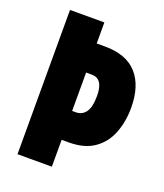

<svg xmlns="http://www.w3.org/2000/svg" viewBox="-133 -804 765 893"><g transform="rotate(20 250.0 -357.0)"><path d="M482 -383Q482 -315 460 -258Q438 -201 390 -167Q342 -133 264 -133H229V0H59V-714H229V-610H269Q376 -610 429 -551Q482 -492 482 -383ZM247 -276Q278 -276 296 -300.5Q314 -325 314 -382Q314 -466 257 -466H229V-276Z"/></g></svg>

Font: Noto Sans Thai Looped ExtraCondensed Black
Style: Regular
Weight: 900
Width: 2
Designer: Sasikarn Vongin, Ben Mitchell
Foundry: The Fontpad Ltd
Version: Version 1.001; ttfautohint (v1.8.4.7-5d5b)